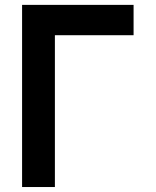

<svg xmlns="http://www.w3.org/2000/svg" viewBox="-20 -752 626 772"><path d="M517.1 -732.4V-610.4H200.7V0H68.8V-732.4Z"/></svg>

Font: Consola Mono
Style: Bold
Weight: 700
Monospace: yes
Designer: Wojciech Kalinowski "wmk69" (wmk69@o2.pl)
Foundry: Wojciech Kalinowski "wmk69" (wmk69@o2.pl)
Version: Version 2.1.0